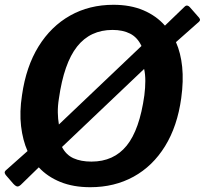

<svg xmlns="http://www.w3.org/2000/svg" viewBox="-34 -772 856 802"><path d="M795 -701Q799 -697 801 -692Q803 -687 797 -681L701 -596Q721 -551 727 -492.5Q733 -434 723 -362Q707 -245 655.5 -161.5Q604 -78 524 -34Q444 10 343 10Q272 10 218 -12Q164 -34 128 -73L53 0Q43 9 36 6.5Q29 4 22 -4L-4 -34Q-12 -42 -14 -48.5Q-16 -55 -9 -61L81 -141Q61 -186 54 -245Q47 -304 58 -375Q75 -494 127 -578Q179 -662 259 -707Q339 -752 440 -752Q511 -752 565 -729Q619 -706 655 -665L737 -744Q743 -750 749 -748.5Q755 -747 759 -742L795 -701ZM212 -360Q207 -329 207.5 -302Q208 -275 212 -252L557 -580Q540 -616 509.5 -631.5Q479 -647 436 -647Q343 -647 288 -577.5Q233 -508 212 -360ZM569 -374Q573 -406 573 -434Q573 -462 568 -484L225 -158Q242 -125 273 -111Q304 -97 348 -97Q441 -97 495 -163.5Q549 -230 569 -374Z"/></svg>

Font: Libre Franklin SemiBold
Style: Italic
Weight: 600
Italic angle: -8°
Designer: Pablo Impallari, Rodrigo Fuenzalida, Nhung Nguyen
Foundry: Impallari Type
Version: Version 3.000